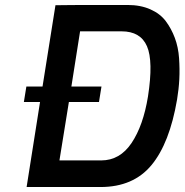

<svg xmlns="http://www.w3.org/2000/svg" viewBox="-20 -752 742 772"><path d="M76 -342 86 -404H151L203 -731Q203 -732 493 -732Q545 -732 584.5 -714.5Q624 -697 646.5 -667Q669 -637 683 -599.5Q697 -562 700 -518Q703 -474 701 -434Q699 -394 692 -352Q662 -176 589 -88Q516 0 384 0H87L141 -342ZM219 -107H387Q462 -107 509 -177Q556 -247 575 -364Q597 -506 571 -566Q545 -626 469 -626H302L267 -404H388L378 -342H257Z"/></svg>

Font: Exo
Style: DemiBoldItalic
Weight: 600
Designer: Natanael Gama
Version: Version 1